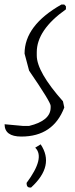

<svg xmlns="http://www.w3.org/2000/svg" viewBox="-50 -582 330 845"><path d="M232.9 -562 240.2 -554.2V-541Q111.8 -450.2 111.8 -352.1V-337.9Q111.8 -266.1 227.1 -136.2L232.9 -108.9Q184.1 19 43.9 19Q-29.8 19 -29.8 -35.2L50.8 -27.8H78.1Q172.9 -50.8 172.9 -108.9V-116.2Q172.9 -132.8 78.1 -271L58.1 -346.2Q58.1 -470.2 220.2 -562ZM128.9 53.2Q191.9 147 86.9 243.2H81.1Q66.9 243.2 66.9 223.1Q149.9 111.8 105 67.9Z"/></svg>

Font: Loved by the King
Style: Regular
Weight: 400
Designer: Kimberly Geswein
Foundry: Kimberly Geswein
Version: Version 1.002 2006